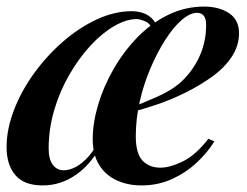

<svg xmlns="http://www.w3.org/2000/svg" viewBox="-23 -550 752 584"><path d="M368 -220Q413 -237 453.5 -255Q494 -273 520 -294Q559 -327 581.5 -373.5Q604 -420 604 -474Q604 -511 576 -511Q555 -511 529.5 -489Q504 -467 479.5 -428.5Q455 -390 434.5 -342Q414 -294 402 -241Q390 -188 390 -136Q390 -83 410.5 -61.5Q431 -40 465 -40Q494 -40 533 -59Q572 -78 611 -128L629 -120Q609 -87 576 -56Q543 -25 500.5 -5.5Q458 14 407 14Q365 14 331 -2Q297 -18 278 -49.5Q259 -81 259 -127Q259 -176 275.5 -231.5Q292 -287 322.5 -340Q353 -393 394.5 -436Q436 -479 488 -504.5Q540 -530 598 -530Q643 -530 673.5 -510Q704 -490 704 -449Q704 -411 682 -377.5Q660 -344 622.5 -317Q585 -290 540.5 -268Q496 -246 451 -231Q406 -216 367 -206ZM171 -32Q188 -32 208 -42.5Q228 -53 248 -76Q268 -99 286 -140L293 -125Q261 -57 212.5 -21.5Q164 14 107 14Q50 14 23.5 -17.5Q-3 -49 -3 -103Q-3 -156 19 -214Q41 -272 79.5 -325.5Q118 -379 167 -422Q216 -465 270.5 -490.5Q325 -516 378 -516Q393 -516 409 -511.5Q425 -507 438.5 -494.5Q452 -482 458 -458L445 -449Q437 -477 420 -484.5Q403 -492 393 -492Q361 -492 324 -470.5Q287 -449 252 -411Q217 -373 188 -323Q159 -273 142 -215.5Q125 -158 125 -98Q125 -66 137.5 -49Q150 -32 171 -32Z"/></svg>

Font: Playfair Display SemiBold
Style: Italic
Weight: 600
Italic angle: -14°
Designer: Claus Eggers Sørensen
Foundry: Claus Eggers Sørensen
Version: Version 1.203